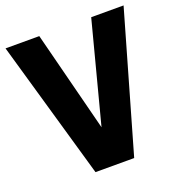

<svg xmlns="http://www.w3.org/2000/svg" viewBox="-127 -807 854 914"><g transform="rotate(-20 300.0 -350.0)"><path d="M202 0 1 -700H172L302 -191L435 -700H599L398 0Z"/></g></svg>

Font: Red Hat Mono
Style: Regular
Weight: 300
Monospace: yes
Designer: Pentagram, MCKL
Foundry: Pentagram, MCKL
Version: Version 1.023